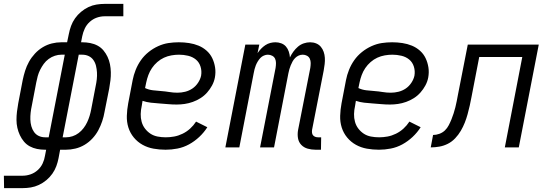

<svg xmlns="http://www.w3.org/2000/svg" viewBox="-65 -760 2835 990"><path d="M-44 210 -45 146H52Q72 146 92.5 139Q113 132 129.5 117Q146 102 155 82.5Q164 63 167 43L173 12H167Q146 12 126 8Q106 4 88.5 -5.5Q71 -15 58.5 -30Q46 -45 37.5 -63Q29 -81 24.5 -101Q20 -121 20 -142Q20 -163 22.5 -184Q25 -205 29 -227L52 -347Q57 -371 64.5 -395Q72 -419 84.5 -441.5Q97 -464 115 -483.5Q133 -503 155.5 -516.5Q178 -530 202.5 -536Q227 -542 251 -542H281L290 -585Q294 -606 301.5 -626.5Q309 -647 322 -665.5Q335 -684 353 -699Q371 -714 391 -723.5Q411 -733 432.5 -736.5Q454 -740 475 -740H571V-676H474Q454 -676 434 -669Q414 -662 397.5 -647Q381 -632 372 -612.5Q363 -593 359 -573L353 -542H359Q380 -542 400.5 -538Q421 -534 438.5 -524.5Q456 -515 468.5 -500Q481 -485 489.5 -467Q498 -449 502 -429Q506 -409 506.5 -388Q507 -367 504.5 -346Q502 -325 498 -303L474 -183Q470 -159 462 -135Q454 -111 442 -88.5Q430 -66 412 -46.5Q394 -27 371.5 -13.5Q349 0 324 6Q299 12 275 12H245L237 55Q233 76 225.5 96.5Q218 117 205 135.5Q192 154 174 169Q156 184 135.5 193.5Q115 203 94 206.5Q73 210 52 210ZM186 -52 269 -478H251Q235 -478 218 -472.5Q201 -467 186 -456Q171 -445 160.5 -430.5Q150 -416 142 -400Q134 -384 129.5 -367.5Q125 -351 122 -335L99 -215Q95 -197 93 -179Q91 -161 91.5 -143.5Q92 -126 96.5 -109.5Q101 -93 110.5 -79.5Q120 -66 135 -59Q150 -52 168 -52ZM258 -52H276Q292 -52 309 -57.5Q326 -63 340.5 -74Q355 -85 366 -99.5Q377 -114 384.5 -130Q392 -146 397 -162.5Q402 -179 405 -195L428 -315Q432 -333 434 -351Q436 -369 435 -386.5Q434 -404 430 -420.5Q426 -437 416.5 -450.5Q407 -464 392 -471Q377 -478 359 -478H341Z M789 12Q757 12 726.5 6.5Q696 1 670 -13.5Q644 -28 625 -51Q606 -74 597 -102.5Q588 -131 589 -163Q590 -195 596 -227L619 -347Q624 -373 634.5 -399.5Q645 -426 661.5 -449.5Q678 -473 701 -491.5Q724 -510 750.5 -522Q777 -534 803.5 -538Q830 -542 857 -542Q884 -542 910 -538Q936 -534 959 -524.5Q982 -515 1000.5 -498.5Q1019 -482 1029.5 -460Q1040 -438 1044 -412.5Q1048 -387 1043 -360Q1039 -339 1028.5 -319.5Q1018 -300 1003 -283Q988 -266 969 -254Q950 -242 929 -234.5Q908 -227 887 -224Q866 -221 846 -221Q823 -221 801.5 -223Q780 -225 757.5 -226.5Q735 -228 713 -230.5Q691 -233 670 -240L666 -215Q661 -193 660.5 -172Q660 -151 665.5 -131.5Q671 -112 683 -96.5Q695 -81 711 -70.5Q727 -60 747.5 -56Q768 -52 790 -52Q811 -52 833 -56Q855 -60 876.5 -70.5Q898 -81 915.5 -97Q933 -113 946 -133L1004 -104Q987 -77 962.5 -54Q938 -31 909.5 -15.5Q881 0 850 6Q819 12 789 12ZM850 -282Q870 -282 890 -287Q910 -292 927 -303.5Q944 -315 956 -333Q968 -351 972 -370Q976 -394 969 -416.5Q962 -439 945 -453Q928 -467 905 -472.5Q882 -478 858 -478Q839 -478 819 -474.5Q799 -471 780.5 -462.5Q762 -454 746 -440Q730 -426 718.5 -409Q707 -392 700 -373Q693 -354 689 -335L683 -306Q702 -297 723.5 -294.5Q745 -292 766 -290.5Q787 -289 808 -285.5Q829 -282 850 -282Z M1590 12H1562Q1541 12 1521.5 6.5Q1502 1 1488.5 -13Q1475 -27 1471.5 -47.5Q1468 -68 1472 -90L1535 -410Q1537 -423 1537 -435Q1537 -447 1532.5 -457Q1528 -467 1518 -472.5Q1508 -478 1496 -478Q1485 -478 1475 -473.5Q1465 -469 1457 -461Q1449 -453 1443.5 -443Q1438 -433 1434 -423Q1430 -413 1427 -403Q1424 -393 1422 -382L1348 0H1276L1356 -410Q1358 -423 1358 -435Q1358 -447 1353.5 -457Q1349 -467 1338.5 -472.5Q1328 -478 1316 -478Q1306 -478 1295.5 -473.5Q1285 -469 1277.5 -461Q1270 -453 1264 -443Q1258 -433 1254 -423Q1250 -413 1247.5 -403Q1245 -393 1243 -382L1169 0H1097L1200 -530H1272L1263 -486Q1271 -498 1281 -508.5Q1291 -519 1303 -527Q1315 -535 1328.5 -538.5Q1342 -542 1355 -542Q1371 -542 1385.5 -536.5Q1400 -531 1409.5 -520Q1419 -509 1424 -494Q1429 -479 1430 -464Q1437 -479 1447.5 -493.5Q1458 -508 1471.5 -519.5Q1485 -531 1501.5 -536.5Q1518 -542 1534 -542Q1551 -542 1565.5 -536Q1580 -530 1589.5 -518.5Q1599 -507 1604 -492.5Q1609 -478 1610 -462Q1611 -446 1609 -429.5Q1607 -413 1604 -396L1544 -90Q1543 -82 1544 -74.5Q1545 -67 1549.5 -62Q1554 -57 1560.5 -54.5Q1567 -52 1575 -52H1591Z M1889 12Q1857 12 1826.5 6.5Q1796 1 1770 -13.5Q1744 -28 1725 -51Q1706 -74 1697 -102.5Q1688 -131 1689 -163Q1690 -195 1696 -227L1719 -347Q1724 -373 1734.5 -399.5Q1745 -426 1761.5 -449.5Q1778 -473 1801 -491.5Q1824 -510 1850.5 -522Q1877 -534 1903.5 -538Q1930 -542 1957 -542Q1984 -542 2010 -538Q2036 -534 2059 -524.5Q2082 -515 2100.5 -498.5Q2119 -482 2129.5 -460Q2140 -438 2144 -412.5Q2148 -387 2143 -360Q2139 -339 2128.5 -319.5Q2118 -300 2103 -283Q2088 -266 2069 -254Q2050 -242 2029 -234.5Q2008 -227 1987 -224Q1966 -221 1946 -221Q1923 -221 1901.5 -223Q1880 -225 1857.5 -226.5Q1835 -228 1813 -230.5Q1791 -233 1770 -240L1766 -215Q1761 -193 1760.5 -172Q1760 -151 1765.5 -131.5Q1771 -112 1783 -96.5Q1795 -81 1811 -70.5Q1827 -60 1847.5 -56Q1868 -52 1890 -52Q1911 -52 1933 -56Q1955 -60 1976.5 -70.5Q1998 -81 2015.5 -97Q2033 -113 2046 -133L2104 -104Q2087 -77 2062.5 -54Q2038 -31 2009.5 -15.5Q1981 0 1950 6Q1919 12 1889 12ZM1950 -282Q1970 -282 1990 -287Q2010 -292 2027 -303.5Q2044 -315 2056 -333Q2068 -351 2072 -370Q2076 -394 2069 -416.5Q2062 -439 2045 -453Q2028 -467 2005 -472.5Q1982 -478 1958 -478Q1939 -478 1919 -474.5Q1899 -471 1880.5 -462.5Q1862 -454 1846 -440Q1830 -426 1818.5 -409Q1807 -392 1800 -373Q1793 -354 1789 -335L1783 -306Q1802 -297 1823.5 -294.5Q1845 -292 1866 -290.5Q1887 -289 1908 -285.5Q1929 -282 1950 -282Z M2538 0 2628 -466H2406L2366 -259Q2362 -237 2357 -215Q2352 -193 2346 -171Q2340 -149 2331.5 -127.5Q2323 -106 2311 -85.5Q2299 -65 2282 -47Q2265 -29 2244 -18.5Q2223 -8 2200.5 -4Q2178 0 2156 0L2168 -64Q2184 -64 2200.5 -70Q2217 -76 2229 -87.5Q2241 -99 2249 -114.5Q2257 -130 2263 -145Q2269 -160 2274 -175.5Q2279 -191 2283 -207Q2287 -223 2290 -238.5Q2293 -254 2296 -270L2347 -530H2713L2610 0Z"/></svg>

Font: Lode Term
Style: Italic
Weight: 400
Italic angle: -11°
Monospace: yes
Designer: Belleve Invis
Foundry: Belleve Invis
Version: Version 29.2.0